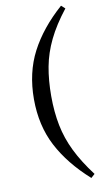

<svg xmlns="http://www.w3.org/2000/svg" viewBox="-109 -873 618 1125"><g transform="rotate(-10 200.0 -310.5)"><path d="M191.1 -310.7Q191.1 -216.9 207.1 -136.5Q223.1 -56 260.6 20.6Q298.1 97.1 362 181.6L339.6 201.8Q216 91.5 152.1 -31.2Q88.2 -153.9 88.2 -310.7Q88.2 -468.2 152.1 -590.9Q216 -713.6 339.6 -823.1L362 -803Q295.2 -717.8 258 -640.8Q220.7 -563.9 205.9 -484.5Q191.1 -405.1 191.1 -310.7Z"/></g></svg>

Font: Noto Serif JP
Style: Regular
Weight: 200
Designer: Ryoko NISHIZUKA 西塚涼子 (kana & ideographs); Frank Grießhammer (Latin, Greek & Cyrillic); Wenlong ZHANG 张文龙 (bopomofo); San
Foundry: Adobe
Version: Version 2.001;hotconv 1.1.0;makeotfexe 2.6.0